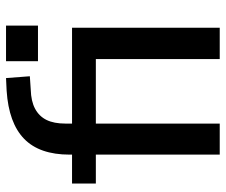

<svg xmlns="http://www.w3.org/2000/svg" viewBox="-76 -673 749 637"><g transform="rotate(-90 298.5 -354.5)"><path d="M104 0V-411H8V-490H132L104 -463V-498Q104 -598 156.5 -649Q209 -700 316 -707L358 -709L364 -630L320 -627Q281 -626 256 -612.5Q231 -599 219 -574.5Q207 -550 207 -512V-477L203 -490H525V0H421V-411H207V0ZM414 -603V-709H532V-603Z"/></g></svg>

Font: Nunito Sans 11pt SemiBold
Style: Regular
Weight: 600
Version: Version 3.101;gftools[0.9.27]